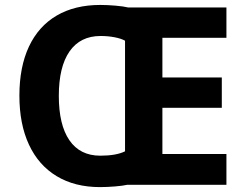

<svg xmlns="http://www.w3.org/2000/svg" viewBox="-20 -744 1013 773"><path d="M58.1 -358.9Q58.1 -474.1 96.4 -556.2Q134.8 -638.2 208 -681.2Q281.2 -724.1 383.8 -724.1Q412.6 -724.1 445.6 -721.2Q478.5 -718.3 496.1 -713.9H891.6V-591.8H633.8V-432.1H873V-310.1H633.8V-124H891.6V0H492.2Q475.6 3.9 443.1 6.6Q410.6 9.3 382.8 9.3Q281.2 9.3 208.3 -34.7Q135.3 -78.6 96.7 -161.4Q58.1 -244.1 58.1 -358.9ZM483.4 -134.8V-580.1Q467.8 -588.9 441.2 -594Q414.6 -599.1 384.8 -599.1Q303.2 -599.1 260 -537.1Q216.8 -475.1 216.8 -357.9Q216.8 -241.2 259.5 -179.2Q302.2 -117.2 383.8 -117.2Q447.8 -117.2 483.4 -134.8Z"/></svg>

Font: Viking Open Sans
Style: Bold
Weight: 700
Foundry: Ascender Corporation
Version: Version 2.001